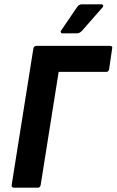

<svg xmlns="http://www.w3.org/2000/svg" viewBox="-20 -867 539 887"><path d="M45 0Q32 0 34 -13L134 -642Q136 -655 148 -655H488Q493 -655 496.5 -652.5Q500 -650 498 -642L484 -547Q482 -535 471 -535H251L168 -13Q166 0 155 0ZM269 -713Q263 -713 261 -718Q259 -723 263 -727L336 -834Q345 -847 357 -847H447Q455 -847 456.5 -842Q458 -837 452 -831L359 -725Q354 -720 348.5 -716.5Q343 -713 336 -713Z"/></svg>

Font: Sofia Sans Semi Condensed ExtraBold
Style: Italic
Weight: 800
Italic angle: -9°
Version: Version 4.100